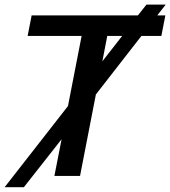

<svg xmlns="http://www.w3.org/2000/svg" viewBox="-35 -754 730 823"><path d="M639.2 -688H673.8L656.7 -600.1H571.3L376 -349.1L308.1 0H198.2L229 -157.2L67.4 48.3H-15.1L256.3 -299.3L314.9 -600.1H83.5L100.6 -688H556.2L592.8 -734.4H675.3ZM424.8 -600.1 403.8 -491.2 488.8 -600.1Z"/></svg>

Font: Arimo Medium
Style: Italic
Weight: 500
Italic angle: -12°
Designer: Steve Matteson
Foundry: Monotype Imaging Inc.
Version: Version 1.33